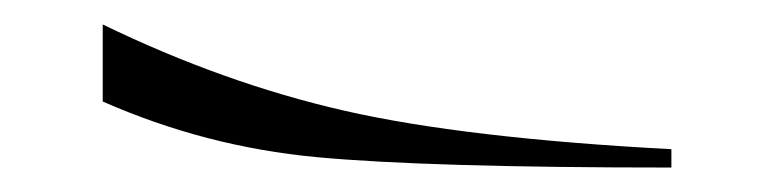

<svg xmlns="http://www.w3.org/2000/svg" viewBox="-20 -937 640 157"><path d="M64 -917V-854Q148 -817 239 -808.5Q330 -800 529 -800V-815Q360 -824 261.5 -846.5Q163 -869 64 -917Z"/></svg>

Font: Solide Mirage
Style: Etroit
Weight: 400
Designer: Jérémy Landes
Foundry: Velvetyne Type Foundry
Version: Version 1.1